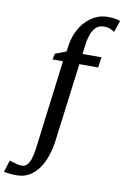

<svg xmlns="http://www.w3.org/2000/svg" viewBox="-225 -878 770 1192"><g transform="rotate(10 160.5 -281.5)"><path d="M146.9 -606.7Q154.1 -650 172.4 -687.7Q190.7 -725.4 218.3 -754Q245.8 -782.7 280.5 -798.8Q315.1 -815 354 -815Q373.8 -815 394.6 -812.8Q415.4 -810.5 434.3 -803L409.3 -729.9Q400 -736.9 383.1 -744.5Q366.3 -752.2 340.5 -751.5Q313 -751.5 294.3 -735.4Q275.7 -719.3 264.6 -690.7Q253.5 -662 248.3 -623.8L240.1 -561H359.3L350.2 -495.3H231.7L168.3 -1.6Q161.6 50.5 145.9 96.3Q130.3 142.1 105.7 176.6Q81.2 211.1 47.6 231Q14 251 -28.6 251.7Q-53.2 252 -77.4 249.4Q-101.6 246.8 -112.9 243.8L-89.8 168.5Q-86.7 170 -72.8 174.6Q-59 179.1 -41.8 183.2Q-24.6 187.3 -12.1 187.3Q8.5 187.3 21.9 172.9Q35.4 158.5 43.9 131.9Q52.4 105.2 57.2 68.6L128.4 -495.3H62.2L70.2 -532.4L139.6 -559Z"/></g></svg>

Font: Merriweather 7pt Light
Style: Italic
Weight: 300
Italic angle: -7.8°
Designer: Eben Sorkin
Foundry: Eben Sorkin
Version: Version 2.200;gftools[0.9.31]